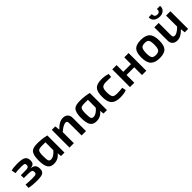

<svg xmlns="http://www.w3.org/2000/svg" viewBox="378 -2226 3758 3758"><g transform="rotate(-45 2256.5 -347.5)"><path d="M58 -482Q122 -501 225 -501Q350 -501 401 -475Q459 -445 460 -364Q460 -310 438 -285Q415 -258 356 -253V-250Q478 -240 477 -117Q478 -38 428 -12Q386 11 266 11Q145 11 52 -8L54 -96Q156 -87 244 -87Q313 -87 334 -99Q355 -111 354 -150Q353 -184 333 -196Q312 -207 255 -208L121 -210L120 -291H247Q302 -291 322 -305Q343 -318 343 -355Q343 -386 325 -394Q306 -403 237 -403Q149 -403 75 -394Z M942 0 932 -85Q863 11 741 12Q651 13 611 -46Q569 -107 569 -253Q569 -410 628 -464Q673 -504 787 -504Q915 -504 1037 -475V0ZM827 -407Q740 -407 717 -381Q692 -353 692 -247Q692 -147 706 -117Q718 -90 759 -90Q833 -90 915 -187L916 -406Z M1283 -389Q1391 -504 1495 -504Q1557 -504 1594 -469Q1633 -432 1632 -366V0H1511L1510 -332Q1510 -373 1500 -388Q1491 -402 1465 -401Q1404 -401 1296 -307L1297 0H1176V-490H1272Z M2118 0 2108 -85Q2039 11 1917 12Q1827 13 1787 -46Q1745 -107 1745 -253Q1745 -410 1804 -464Q1849 -504 1963 -504Q2091 -504 2213 -475V0ZM2003 -407Q1916 -407 1893 -381Q1868 -353 1868 -247Q1868 -147 1882 -117Q1894 -90 1935 -90Q2009 -90 2091 -187L2092 -406Z M2751 -17Q2681 12 2574 12Q2443 12 2386 -49Q2328 -110 2329 -250Q2329 -390 2381 -447Q2432 -504 2560 -504Q2667 -504 2737 -475L2730 -401Q2629 -403 2592 -403Q2513 -403 2485 -373Q2454 -340 2456 -243Q2458 -145 2484 -115Q2508 -88 2583 -88Q2667 -88 2732 -98Z M3302 0H3183V-215H2970V0H2850V-490H2969V-304H3182L3183 -490H3302Z M3841 -443Q3901 -381 3901 -240Q3901 -102 3848 -44Q3794 13 3667 13Q3537 13 3478 -47Q3416 -109 3416 -249Q3415 -388 3468 -446Q3522 -504 3652 -504Q3783 -504 3841 -443ZM3571 -374Q3544 -339 3543 -240Q3543 -148 3566 -116Q3588 -84 3654 -84Q3723 -84 3749 -119Q3775 -153 3775 -249Q3775 -343 3753 -375Q3730 -407 3666 -407Q3596 -407 3571 -374Z M4391 -708Q4397 -643 4357 -603Q4315 -561 4241 -561Q4162 -561 4115 -603Q4069 -644 4075 -708H4161Q4158 -624 4238 -624Q4309 -624 4305 -708ZM4460 0H4366L4356 -97Q4256 13 4154 13Q4086 13 4049 -25Q4013 -61 4014 -125V-490H4135V-157Q4134 -120 4145 -105Q4157 -90 4186 -90Q4244 -90 4340 -184L4339 -490H4459Z"/></g></svg>

Font: Taylor Sans Upright Semi Bold
Style: Regular
Weight: 600
Italic angle: -8°
Designer: Natanael Gama
Version: Version 1.001 September 8, 2015